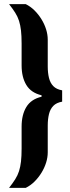

<svg xmlns="http://www.w3.org/2000/svg" viewBox="-20 -763 342 933"><path d="M24 150Q42 127 54 108Q66 89 72.5 68.5Q79 48 82 22Q85 -4 85 -41V-148Q85 -205 108 -243Q131 -281 182 -293V-300Q131 -312 108 -350Q85 -388 85 -445V-552Q85 -589 82 -615Q79 -641 72.5 -661.5Q66 -682 54 -701Q42 -720 24 -743H105Q129 -731 148 -712Q167 -693 181.5 -669.5Q196 -646 204 -620.5Q212 -595 212 -570V-440Q212 -409 218 -384.5Q224 -360 239 -344.5Q254 -329 282 -324V-269Q254 -264 239 -248.5Q224 -233 218 -208.5Q212 -184 212 -153V-23Q212 2 204 27.5Q196 53 181.5 76.5Q167 100 148 119Q129 138 105 150Z"/></svg>

Font: Saira ExtraCondensed ExtraBold
Style: Regular
Weight: 800
Width: 2
Designer: Hector Gatti with collaboration of the Omnibus-Type team
Foundry: Omnibus-Type
Version: Version 1.101